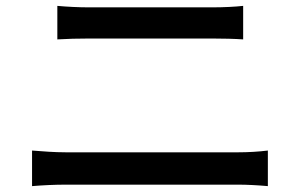

<svg xmlns="http://www.w3.org/2000/svg" viewBox="-20 -683 1040 653"><path d="M175 -663V-549C207 -551 246 -552 282 -552H703C737 -552 779 -551 807 -549V-663C780 -660 741 -658 703 -658H281C248 -658 208 -660 175 -663ZM89 -171V-50C125 -53 166 -55 203 -55H791C819 -55 858 -53 891 -50V-171C859 -167 823 -165 791 -165H203C166 -165 126 -168 89 -171Z"/></svg>

Font: Source Han Sans JP Medium
Style: Regular
Weight: 500
Designer: Ryoko NISHIZUKA 西塚涼子 (kana, bopomofo & ideographs); Paul D. Hunt (Latin, Greek & Cyrillic); Sandoll Communications 산돌커뮤니
Foundry: Adobe
Version: Version 2.002;hotconv 1.0.116;makeotfexe 2.5.65601